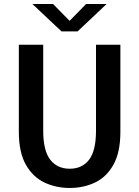

<svg xmlns="http://www.w3.org/2000/svg" viewBox="-20 -922 690 953"><path d="M326 11Q257.5 11 200.2 -16.2Q143 -43.5 108.2 -104.8Q73.5 -166 73.5 -268V-700H194.5V-273.5Q194.5 -174 229.5 -129.2Q264.5 -84.5 326 -84.5Q388 -84.5 422.2 -129.2Q456.5 -174 456.5 -273.5V-700H577.5V-268Q577.5 -166 543.2 -104.8Q509 -43.5 452 -16.2Q395 11 326 11ZM141 -902H243.5L325.5 -818.5L407 -902H509L365 -766H285.5Z"/></svg>

Font: Trispace Medium
Style: Regular
Weight: 500
Designer: Tyler Finck
Foundry: Etcetera Type Company
Version: Version 1.210; ttfautohint (v1.8.3)